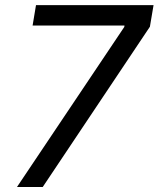

<svg xmlns="http://www.w3.org/2000/svg" viewBox="-20 -748 634 768"><path d="M47.9 0 477.1 -640.1 478 -646H110.4L124 -727.5H594.2L579.6 -641.1L150.9 0Z"/></svg>

Font: Adwaita Sans
Style: Italic
Weight: 400
Italic angle: -9.39999°
Designer: Rasmus Andersson
Foundry: rsms
Version: Version 4.001;git-9221beed3